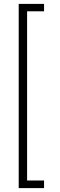

<svg xmlns="http://www.w3.org/2000/svg" viewBox="-20 -831 306 985"><path d="M76 134V-811H206V-773H119V95H206V134Z"/></svg>

Font: DM Sans 20pt ExtraLight
Style: Regular
Weight: 250
Version: Version 4.004;gftools[0.9.30]